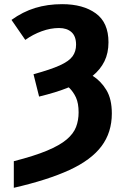

<svg xmlns="http://www.w3.org/2000/svg" viewBox="-20 -727 612 923"><path d="M46.4 175.8V47.9Q144.5 22.9 205.8 -2.7Q267.1 -28.3 300.3 -56.4Q333.5 -84.5 345.7 -116.7Q357.9 -148.9 357.9 -187Q357.9 -230.5 345.2 -258.3Q332.5 -286.1 310.5 -307.1Q279.3 -294.4 243.7 -283.4Q208 -272.5 168 -262.7L141.1 -370.1Q223.1 -392.6 267.3 -412.6Q311.5 -432.6 328.6 -456.1Q345.7 -479.5 345.7 -512.2Q345.7 -552.7 323.7 -572.5Q301.8 -592.3 263.7 -592.3Q223.1 -592.3 180.7 -576.9Q138.2 -561.5 101.6 -535.2L35.2 -631.3Q89.4 -670.4 148.9 -688.7Q208.5 -707 278.8 -707Q379.4 -707 440.4 -662.8Q501.5 -618.7 501.5 -523.9Q501.5 -472.2 482.2 -432.6Q462.9 -393.1 425.3 -362.3Q464.4 -338.4 491 -294.9Q517.6 -251.5 517.6 -181.6Q517.6 -90.3 468 -24.2Q418.5 42 314.2 90.1Q210 138.2 46.4 175.8Z"/></svg>

Font: Lunasima
Style: Bold
Weight: 700
Designer: The DocRepair Project, Monotype Design Team
Foundry: Google
Version: Version 2.009